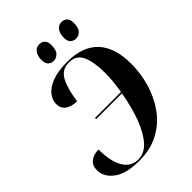

<svg xmlns="http://www.w3.org/2000/svg" viewBox="-263 -1036 1164 1164"><g transform="rotate(-45 318.5 -454.5)"><path d="M226 10Q116 10 60 -31.5Q4 -73 4 -132Q4 -170 29.5 -191.5Q55 -213 100 -214Q100 -111 133 -55.5Q166 0 228 0Q281 0 322 -45.5Q363 -91 393 -171Q423 -251 441 -354H219L221 -364H443Q449 -399 453 -438.5Q457 -478 457 -511Q457 -604 433.5 -659Q410 -714 347 -714Q284 -714 255.5 -659Q227 -604 215 -512Q165 -513 139 -533.5Q113 -554 113 -591Q113 -624 137 -654.5Q161 -685 211.5 -704.5Q262 -724 342 -724Q473 -724 540.5 -652.5Q608 -581 608 -441Q608 -359 585 -279.5Q562 -200 515.5 -134.5Q469 -69 397 -29.5Q325 10 226 10ZM481 -785Q457 -785 443.5 -799Q430 -813 430 -842Q430 -876 445.5 -897.5Q461 -919 488 -919Q510 -919 523.5 -905.5Q537 -892 537 -863Q537 -820 519.5 -802.5Q502 -785 481 -785ZM289 -785Q266 -785 252.5 -799Q239 -813 239 -842Q239 -876 254.5 -897.5Q270 -919 296 -919Q319 -919 332.5 -905.5Q346 -892 346 -863Q346 -820 328 -802.5Q310 -785 289 -785Z"/></g></svg>

Font: Noto Serif Display SemiCondensed
Style: Bold Italic
Weight: 700
Width: 4
Italic angle: -12°
Designer: Monotype Design Team
Foundry: Monotype Imaging Inc.
Version: Version 2.009